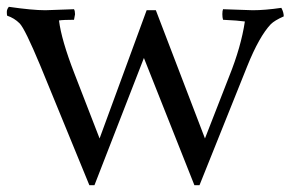

<svg xmlns="http://www.w3.org/2000/svg" viewBox="-33 -523 852 563"><path d="M621 -496 708 -493Q744 -493 792 -500Q799 -487 799 -475Q772 -463 761 -452Q727 -416 692 -329L552 20H537L389 -353L244 20H229L85 -331Q40 -439 24.5 -454.5Q9 -470 -12 -477Q-13 -480 -13 -488Q-13 -496 -7 -503Q62 -493 100 -493L184 -496Q187 -491 187 -481L184 -465Q153 -465 140 -463Q147 -406 185 -308L259 -117L397 -493H424L568 -117L639 -299Q674 -386 685 -460Q665 -463 621 -465Q619 -472 619 -481.5Q619 -491 621 -496Z"/></svg>

Font: Rosarivo
Style: Regular
Weight: 400
Designer: Pablo Ugerman
Foundry: Pablo Ugerman
Version: Version 1.003